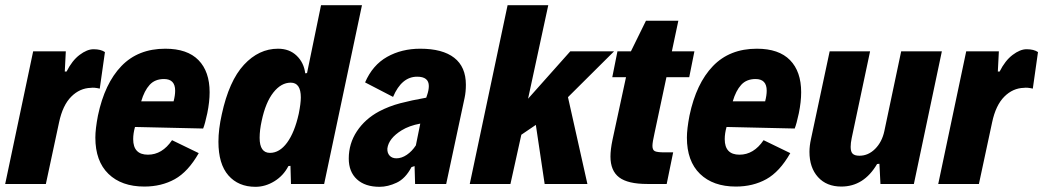

<svg xmlns="http://www.w3.org/2000/svg" viewBox="-27 -710 4026 741"><path d="M101 -512H227L223 -434H230Q251 -476 280 -498Q309 -520 334 -520Q362 -520 378 -509L358 -368Q336 -373 324 -371Q281 -370 248 -337Q215 -304 201 -238L150 0H-7Z M782 -354Q782 -317 773 -273Q764 -231 757 -214L494 -220Q487 -195 487 -173Q487 -113 544 -113Q599 -113 637 -169L740 -119Q699 -47 647.5 -18.5Q596 10 530 10Q442 10 391.5 -39Q341 -88 341 -179Q341 -212 351 -264Q377 -388 441.5 -455Q506 -522 611 -522Q696 -522 739 -478Q782 -434 782 -354ZM518 -319H643Q649 -342 649 -360Q649 -405 606 -405Q571 -405 550.5 -382.5Q530 -360 518 -319Z M1370 -690 1224 0H1096L1094 -70L1086 -69Q1067 -32 1032 -10.5Q997 11 959 11Q893 11 854.5 -33Q816 -77 816 -163Q816 -211 829 -269Q857 -398 914.5 -460Q972 -522 1046 -522Q1090 -522 1118 -495Q1146 -468 1151 -427L1158 -428L1212 -690ZM1126 -271Q1134 -311 1134 -334Q1134 -391 1095 -391Q1058 -391 1028 -353Q998 -315 983 -244Q975 -208 975 -178Q975 -120 1015 -120Q1052 -120 1081 -159.5Q1110 -199 1126 -271Z M1771 -383Q1771 -355 1766 -332L1695 0H1575L1573 -69L1561 -65Q1538 -21 1504 -5Q1470 11 1438 11Q1382 11 1350.5 -18Q1319 -47 1319 -98Q1319 -156 1350.5 -203.5Q1382 -251 1436 -280Q1474 -300 1517.5 -311.5Q1561 -323 1618 -333L1621 -342Q1628 -362 1628 -378Q1628 -414 1583 -414Q1523 -414 1490 -336L1382 -392Q1411 -459 1467 -490.5Q1523 -522 1595 -522Q1681 -522 1726 -487Q1771 -452 1771 -383ZM1578 -149 1595 -233Q1552 -225 1523 -207Q1473 -176 1468 -137Q1467 -120 1476.5 -109.5Q1486 -99 1503 -99Q1523 -99 1543 -112.5Q1563 -126 1578 -149Z M2165 -335 2240 0H2075L2041 -228L1985 -190L1943 0H1786L1932 -690H2089L2011 -329L2174 -512H2343Z M2329 -106Q2329 -133 2337 -171L2389 -412H2336L2356 -512H2408L2466 -630H2591L2566 -512H2653L2633 -412H2545L2499 -196Q2491 -161 2491 -147Q2491 -131 2500.5 -126.5Q2510 -122 2537 -122H2571L2546 0H2471Q2396 0 2362.5 -25.5Q2329 -51 2329 -106Z M3065 -354Q3065 -317 3056 -273Q3047 -231 3040 -214L2777 -220Q2770 -195 2770 -173Q2770 -113 2827 -113Q2882 -113 2920 -169L3023 -119Q2982 -47 2930.5 -18.5Q2879 10 2813 10Q2725 10 2674.5 -39Q2624 -88 2624 -179Q2624 -212 2634 -264Q2660 -388 2724.5 -455Q2789 -522 2894 -522Q2979 -522 3022 -478Q3065 -434 3065 -354ZM2801 -319H2926Q2932 -342 2932 -360Q2932 -405 2889 -405Q2854 -405 2833.5 -382.5Q2813 -360 2801 -319Z M3500 0H3371L3367 -78L3358 -77Q3307 10 3220 10Q3163 10 3130 -26.5Q3097 -63 3097 -124Q3097 -147 3103 -174L3175 -512H3331L3260 -177Q3256 -158 3256 -143Q3256 -124 3264 -116.5Q3272 -109 3290 -109Q3324 -109 3350.5 -135.5Q3377 -162 3386 -204L3451 -512H3608Z M3702 -512H3828L3824 -434H3831Q3852 -476 3881 -498Q3910 -520 3935 -520Q3963 -520 3979 -509L3959 -368Q3937 -373 3925 -371Q3882 -370 3849 -337Q3816 -304 3802 -238L3751 0H3594Z"/></svg>

Font: Decalotype ExtraBold Italic
Style: Regular
Weight: 800
Italic angle: -12°
Designer: Alfredo Marco Pradil
Foundry: Alfredo Marco Pradil
Version: Version 1.0